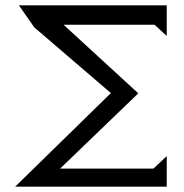

<svg xmlns="http://www.w3.org/2000/svg" viewBox="-20 -702 692 722"><path d="M607 -682V-567L561 -609H219L500 -351L206 -68H557L607 -115V0H37L397 -352L109 -599L51 -682Z"/></svg>

Font: New Athena Unicode
Style: Regular
Weight: 400
Designer: J. Rusten 1997; rev. by R. Hancock 2001, 2002, rev. by D. Mastronarde 2002-2021
Foundry: GreekKeys New Athena Unicode
Version: Version 5.008